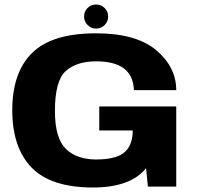

<svg xmlns="http://www.w3.org/2000/svg" viewBox="-20 -829 878 853"><path d="M393 4Q206 4 120.2 -84.8Q34.5 -173.5 34.5 -339.5Q34.5 -507 122.8 -594Q211 -681 406 -681Q585 -681 674 -606Q763 -531 763 -428.5H575Q572.5 -493 530.8 -524.8Q489 -556.5 406.5 -556.5Q320 -556.5 272 -513.2Q224 -470 224 -336Q224 -215.5 272.2 -168Q320.5 -120.5 407 -120.5Q489.5 -120.5 527.5 -148Q565.5 -175.5 569.5 -238V-249.5H421V-356H763V0H637L629 -82Q560 4 393 4ZM407 -702Q385 -702 369.2 -717.8Q353.5 -733.5 353.5 -755.5Q353.5 -778 369 -793.5Q384.5 -809 407 -809Q429 -809 444.8 -793.5Q460.5 -778 460.5 -755.5Q460.5 -733.5 444.8 -717.8Q429 -702 407 -702Z"/></svg>

Font: Anybody ExtraExpanded Regular
Style: Bold
Weight: 700
Width: 8
Designer: Tyler Finck
Foundry: Etcetera Type Company
Version: Version 1.010; ttfautohint (v1.8.3) -l 8 -r 50 -G 200 -x 14 